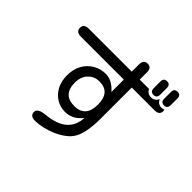

<svg xmlns="http://www.w3.org/2000/svg" viewBox="-191 -1067 1382 1382"><g transform="rotate(45 500.0 -376.0)"><path d="M787 -674Q754 -674 754 -710V-778Q754 -813 787 -813Q820 -813 820 -778V-710Q820 -674 787 -674ZM894 -674Q861 -674 861 -710V-778Q861 -813 894 -813Q927 -813 927 -778V-710Q927 -674 894 -674ZM316 61Q265 61 265 21Q265 -17 340 -24Q546 -43 553 -206Q501 -137 422 -137Q375 -137 335 -161Q295 -185 271 -229Q247 -273 247 -334Q247 -398 273.5 -444Q300 -490 344 -514.5Q388 -539 438 -539Q502 -539 558 -475V-601H122Q71 -601 71 -642Q71 -682 122 -682H558V-756Q558 -804 599 -804Q639 -804 639 -756V-682H733Q751 -649 786 -649Q823 -649 839 -682H842Q857 -649 894 -649Q905 -649 918 -655L920 -642Q920 -601 871 -601H639V-271Q637 -143 602 -78Q584 -45 549.5 -19Q515 7 473 25Q431 43 389.5 52Q348 61 316 61ZM440 -214Q554 -214 554 -342Q554 -468 444 -468Q392 -468 358 -432Q324 -396 324 -337Q324 -214 440 -214Z"/></g></svg>

Font: Huninn
Style: Regular
Weight: 400
Designer: justfont
Foundry: justfont
Version: Version 1.003